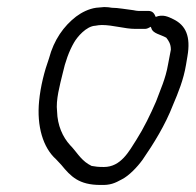

<svg xmlns="http://www.w3.org/2000/svg" viewBox="-20 -513 555 545"><path d="M401 -482H373C370 -482 363 -483 359 -484C341 -486 315 -491 297 -491C292 -492 285 -493 276 -493L253 -491C232 -488 212 -478 196 -466C161 -439 133 -400 119 -347C106 -311 95 -268 91 -226C84 -155 102 -94 139 -61L154 -45C181 -12 204 12 265 12C293 13 306 7 326 -4C346 -14 370 -39 385 -60C416 -105 449 -158 471 -215C486 -250 501 -287 508 -329L512 -353C522 -410 507 -441 473 -458C457 -466 442 -473 422 -465C418 -475 413 -482 401 -482ZM408 -437 410 -432C414 -418 436 -415 452 -406C459 -397 465 -388 465 -372L457 -330C450 -289 435 -258 423 -225C407 -188 388 -149 367 -116C346 -83 323 -39 275 -39C258 -39 252 -40 240 -42L231 -47C208 -61 196 -84 179 -101C158 -124 143 -157 142 -197C138 -229 150 -272 158 -305C165 -337 176 -368 190 -392C199 -408 225 -439 251 -440C256 -441 263 -442 269 -442C301 -442 334 -431 364 -431H392C397 -431 403 -434 408 -437ZM276 -493ZM142 -198Z"/></svg>

Font: Blanket
Style: LightObl
Weight: 300
Foundry: Cannot Into Space Fonts
Version: Version 0.9